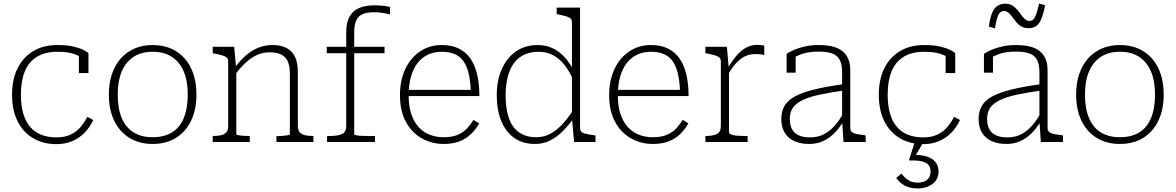

<svg xmlns="http://www.w3.org/2000/svg" viewBox="-20 -801 6632 1083"><path d="M298 -26Q348 -26 382 -43.5Q416 -61 437.5 -88Q459 -115 473 -142L506 -124Q488 -85 459 -54.5Q430 -24 390 -6Q350 12 298 12Q224 12 167.5 -21Q111 -54 79.5 -116.5Q48 -179 48 -267Q48 -352 78.5 -414.5Q109 -477 166.5 -512Q224 -547 305 -547Q357 -547 393.5 -538.5Q430 -530 451.5 -519Q473 -508 479 -501V-389H425V-497Q435 -495 441.5 -491Q448 -487 451 -483Q454 -479 454 -475Q454 -471 450 -469Q431 -485 396 -497Q361 -509 305 -509Q234 -509 188 -480.5Q142 -452 120 -398.5Q98 -345 98 -267Q98 -207 111 -161.5Q124 -116 149.5 -86Q175 -56 212.5 -41Q250 -26 298 -26Z M1088 -268Q1088 -182 1057.5 -119.5Q1027 -57 972 -23Q917 11 841 11Q766 11 710.5 -23Q655 -57 624.5 -119.5Q594 -182 594 -268Q594 -332 611.5 -383.5Q629 -435 661.5 -471.5Q694 -508 739.5 -527.5Q785 -547 841 -547Q898 -547 943.5 -527.5Q989 -508 1021.5 -471.5Q1054 -435 1071 -383.5Q1088 -332 1088 -268ZM644 -268Q644 -189 666.5 -135.5Q689 -82 733 -54.5Q777 -27 841 -27Q906 -27 950 -54Q994 -81 1016.5 -135Q1039 -189 1039 -268Q1039 -344 1016.5 -397.5Q994 -451 950 -480Q906 -509 841 -509Q777 -509 733 -480Q689 -451 666.5 -397.5Q644 -344 644 -268Z M1180 0V-34H1183Q1209 -34 1228 -38.5Q1247 -43 1257 -55.5Q1267 -68 1267 -90V-454Q1267 -469 1258.5 -476.5Q1250 -484 1233 -489Q1216 -494 1190 -499L1180 -501V-537H1301L1312 -415L1313 -411V-44Q1313 -41 1325 -38.5Q1337 -36 1354 -35Q1371 -34 1385 -34H1389V0ZM1748 0H1539V-33H1542Q1556 -33 1573 -34.5Q1590 -36 1602.5 -38Q1615 -40 1615 -43V-386Q1615 -427 1604 -453Q1593 -479 1568 -492.5Q1543 -506 1501 -506Q1464 -506 1431 -491.5Q1398 -477 1368 -449.5Q1338 -422 1309 -383L1305 -420Q1336 -462 1369.5 -490.5Q1403 -519 1440 -533Q1477 -547 1516 -547Q1564 -547 1596 -530.5Q1628 -514 1644 -480.5Q1660 -447 1660 -396V-89Q1660 -68 1670.5 -55.5Q1681 -43 1700 -38.5Q1719 -34 1745 -34H1748Z M1823 -537H2149V-501H1823ZM2180 -761V-720Q2166 -723 2142 -727.5Q2118 -732 2089 -732Q2051 -732 2026.5 -722Q2002 -712 1990 -687Q1978 -662 1978 -619V-44Q1978 -40 1992 -37.5Q2006 -35 2027.5 -34.5Q2049 -34 2070 -34H2095V0H1825V-34H1843Q1885 -34 1909 -45Q1933 -56 1933 -90V-620Q1933 -676 1953 -709.5Q1973 -743 2008.5 -757Q2044 -771 2090 -771Q2121 -771 2145 -768Q2169 -765 2180 -761Z M2285 -263Q2285 -202 2300 -157.5Q2315 -113 2341.5 -84Q2368 -55 2404 -41Q2440 -27 2483 -27Q2532 -27 2564 -41.5Q2596 -56 2616.5 -79Q2637 -102 2651 -125L2683 -105Q2664 -71 2636.5 -44.5Q2609 -18 2571 -3.5Q2533 11 2483 11Q2415 11 2358.5 -21Q2302 -53 2269 -114.5Q2236 -176 2236 -264Q2236 -348 2266 -411.5Q2296 -475 2349.5 -511Q2403 -547 2471 -547Q2526 -547 2566 -528Q2606 -509 2632 -472.5Q2658 -436 2671 -382.5Q2684 -329 2684 -259H2268V-294H2652L2636 -279Q2634 -341 2624 -384.5Q2614 -428 2594.5 -455.5Q2575 -483 2544.5 -496Q2514 -509 2471 -509Q2428 -509 2393.5 -492.5Q2359 -476 2335 -445Q2311 -414 2298 -368Q2285 -322 2285 -263Z M3252 -78Q3252 -56 3274.5 -49Q3297 -42 3334 -38L3339 -37V0H3218L3206 -137V-140V-675Q3206 -690 3197.5 -697.5Q3189 -705 3172 -709.5Q3155 -714 3129 -720L3120 -722V-758H3252ZM3013 -547Q3057 -547 3094 -530.5Q3131 -514 3161 -482.5Q3191 -451 3215 -405L3210 -358Q3189 -404 3161.5 -438Q3134 -472 3098.5 -490.5Q3063 -509 3018 -509Q2973 -509 2938 -493Q2903 -477 2879.5 -445.5Q2856 -414 2844 -368Q2832 -322 2832 -264Q2832 -208 2842 -164Q2852 -120 2873 -89.5Q2894 -59 2927 -43Q2960 -27 3005 -27Q3047 -27 3082.5 -45.5Q3118 -64 3149 -97Q3180 -130 3210 -175L3214 -132Q3182 -87 3148 -55Q3114 -23 3077.5 -6Q3041 11 2998 11Q2928 11 2880 -23.5Q2832 -58 2807 -119.5Q2782 -181 2782 -264Q2782 -348 2810.5 -411.5Q2839 -475 2890.5 -511Q2942 -547 3013 -547Z M3465 -263Q3465 -202 3480 -157.5Q3495 -113 3521.5 -84Q3548 -55 3584 -41Q3620 -27 3663 -27Q3712 -27 3744 -41.5Q3776 -56 3796.5 -79Q3817 -102 3831 -125L3863 -105Q3844 -71 3816.5 -44.5Q3789 -18 3751 -3.5Q3713 11 3663 11Q3595 11 3538.5 -21Q3482 -53 3449 -114.5Q3416 -176 3416 -264Q3416 -348 3446 -411.5Q3476 -475 3529.5 -511Q3583 -547 3651 -547Q3706 -547 3746 -528Q3786 -509 3812 -472.5Q3838 -436 3851 -382.5Q3864 -329 3864 -259H3448V-294H3832L3816 -279Q3814 -341 3804 -384.5Q3794 -428 3774.5 -455.5Q3755 -483 3724.5 -496Q3694 -509 3651 -509Q3608 -509 3573.5 -492.5Q3539 -476 3515 -445Q3491 -414 3478 -368Q3465 -322 3465 -263Z M4291 -543V-491Q4282 -493 4273.5 -494Q4265 -495 4256.5 -495.5Q4248 -496 4241 -496Q4215 -496 4193.5 -488Q4172 -480 4153.5 -465Q4135 -450 4118 -428Q4101 -406 4085 -378L4084 -414Q4110 -459 4135.5 -488.5Q4161 -518 4190 -533Q4219 -548 4252 -548Q4264 -548 4275.5 -546.5Q4287 -545 4291 -543ZM3959 0V-34H3962Q4001 -34 4023.5 -45Q4046 -56 4046 -90V-454Q4046 -469 4037.5 -476.5Q4029 -484 4012 -489Q3995 -494 3969 -499L3959 -501V-537H4080L4091 -415L4092 -416V-56Q4092 -47 4105 -42Q4118 -37 4138 -35.5Q4158 -34 4178 -34H4197V0Z M4737 -326V-290Q4667 -280 4615 -269.5Q4563 -259 4528.5 -245.5Q4494 -232 4473.5 -215.5Q4453 -199 4444 -178Q4435 -157 4435 -130Q4435 -96 4447 -73Q4459 -50 4484.5 -38Q4510 -26 4549 -26Q4594 -26 4628 -44Q4662 -62 4689 -93Q4716 -124 4737 -163V-116Q4715 -79 4687 -50.5Q4659 -22 4623.5 -5.5Q4588 11 4544 11Q4495 11 4459.5 -5.5Q4424 -22 4405.5 -53.5Q4387 -85 4387 -130Q4387 -173 4405.5 -204.5Q4424 -236 4465.5 -258Q4507 -280 4574 -296.5Q4641 -313 4737 -326ZM4738 0 4730 -119V-122V-393Q4730 -437 4717 -462.5Q4704 -488 4675 -499Q4646 -510 4597 -510Q4543 -510 4505 -497Q4467 -484 4444 -466Q4441 -471 4441.5 -476.5Q4442 -482 4445.5 -487.5Q4449 -493 4455 -496.5Q4461 -500 4468 -499V-391H4417V-497Q4432 -508 4458.5 -519.5Q4485 -531 4520.5 -539Q4556 -547 4597 -547Q4637 -547 4670 -540Q4703 -533 4726.5 -516.5Q4750 -500 4763 -472.5Q4776 -445 4776 -405V-79Q4776 -64 4786 -56Q4796 -48 4814 -44.5Q4832 -41 4858 -38L4863 -37V0Z M5187 -26Q5237 -26 5271 -43.5Q5305 -61 5326.5 -88Q5348 -115 5362 -142L5395 -124Q5377 -85 5348 -54.5Q5319 -24 5279 -6Q5239 12 5187 12Q5113 12 5056.5 -21Q5000 -54 4968.5 -116.5Q4937 -179 4937 -267Q4937 -352 4967.5 -414.5Q4998 -477 5055.5 -512Q5113 -547 5194 -547Q5246 -547 5282.5 -538.5Q5319 -530 5340.5 -519Q5362 -508 5368 -501V-389H5314V-497Q5324 -495 5330.5 -491Q5337 -487 5340 -483Q5343 -479 5343 -475Q5343 -471 5339 -469Q5320 -485 5285 -497Q5250 -509 5194 -509Q5123 -509 5077 -480.5Q5031 -452 5009 -398.5Q4987 -345 4987 -267Q4987 -207 5000 -161.5Q5013 -116 5038.5 -86Q5064 -56 5101.5 -41Q5139 -26 5187 -26ZM5192 -5 5139 85 5133 73Q5177 72 5208.5 82Q5240 92 5257 113.5Q5274 135 5274 166Q5274 190 5264.5 208Q5255 226 5238 238Q5221 250 5200.5 256Q5180 262 5158 262Q5111 262 5082 245Q5053 228 5035 203L5064 178Q5073 189 5085 201Q5097 213 5114.5 221Q5132 229 5158 229Q5190 229 5209.5 213Q5229 197 5229 166Q5229 134 5205 119Q5181 104 5129 104H5107L5141 -5Z M5850 -326V-290Q5780 -280 5728 -269.5Q5676 -259 5641.5 -245.5Q5607 -232 5586.5 -215.5Q5566 -199 5557 -178Q5548 -157 5548 -130Q5548 -96 5560 -73Q5572 -50 5597.5 -38Q5623 -26 5662 -26Q5707 -26 5741 -44Q5775 -62 5802 -93Q5829 -124 5850 -163V-116Q5828 -79 5800 -50.5Q5772 -22 5736.5 -5.5Q5701 11 5657 11Q5608 11 5572.5 -5.5Q5537 -22 5518.5 -53.5Q5500 -85 5500 -130Q5500 -173 5518.5 -204.5Q5537 -236 5578.5 -258Q5620 -280 5687 -296.5Q5754 -313 5850 -326ZM5851 0 5843 -119V-122V-393Q5843 -437 5830 -462.5Q5817 -488 5788 -499Q5759 -510 5710 -510Q5656 -510 5618 -497Q5580 -484 5557 -466Q5554 -471 5554.5 -476.5Q5555 -482 5558.5 -487.5Q5562 -493 5568 -496.5Q5574 -500 5581 -499V-391H5530V-497Q5545 -508 5571.5 -519.5Q5598 -531 5633.5 -539Q5669 -547 5710 -547Q5750 -547 5783 -540Q5816 -533 5839.5 -516.5Q5863 -500 5876 -472.5Q5889 -445 5889 -405V-79Q5889 -64 5899 -56Q5909 -48 5927 -44.5Q5945 -41 5971 -38L5976 -37V0ZM5782 -642Q5758 -642 5741.5 -651.5Q5725 -661 5712.5 -676Q5700 -691 5689.5 -705.5Q5679 -720 5668 -729.5Q5657 -739 5643 -739Q5621 -739 5610.5 -715Q5600 -691 5592 -641L5558 -651Q5564 -698 5575.5 -726.5Q5587 -755 5605.5 -767.5Q5624 -780 5649 -780Q5673 -780 5689 -770.5Q5705 -761 5717.5 -746.5Q5730 -732 5740.5 -717Q5751 -702 5762 -692.5Q5773 -683 5787 -683Q5802 -683 5811 -694Q5820 -705 5827 -727Q5834 -749 5841 -781L5875 -772Q5866 -724 5854 -695Q5842 -666 5825 -654Q5808 -642 5782 -642Z M6544 -268Q6544 -182 6513.5 -119.5Q6483 -57 6428 -23Q6373 11 6297 11Q6222 11 6166.5 -23Q6111 -57 6080.5 -119.5Q6050 -182 6050 -268Q6050 -332 6067.5 -383.5Q6085 -435 6117.5 -471.5Q6150 -508 6195.5 -527.5Q6241 -547 6297 -547Q6354 -547 6399.5 -527.5Q6445 -508 6477.5 -471.5Q6510 -435 6527 -383.5Q6544 -332 6544 -268ZM6100 -268Q6100 -189 6122.5 -135.5Q6145 -82 6189 -54.5Q6233 -27 6297 -27Q6362 -27 6406 -54Q6450 -81 6472.5 -135Q6495 -189 6495 -268Q6495 -344 6472.5 -397.5Q6450 -451 6406 -480Q6362 -509 6297 -509Q6233 -509 6189 -480Q6145 -451 6122.5 -397.5Q6100 -344 6100 -268Z"/></svg>

Font: Roboto Serif 20pt Thin
Style: Regular
Weight: 250
Version: Version 1.008